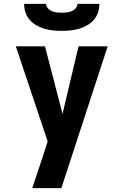

<svg xmlns="http://www.w3.org/2000/svg" viewBox="-20 -760 640 995"><path d="M147 215Q163 168 178.5 121.5Q194 75 209 29L227 -27L62 -520H213L304 -170L387 -520H538L298 215ZM300 -600Q277 -600 254.5 -602.5Q232 -605 210.5 -611Q189 -617 169 -628.5Q149 -640 134 -657Q119 -674 112 -695.5Q105 -717 105 -740H219Q219 -727 228 -717Q237 -707 249 -702Q261 -697 274 -695.5Q287 -694 300 -694Q313 -694 326 -695.5Q339 -697 351 -702Q363 -707 372 -717Q381 -727 381 -740H495Q495 -717 488 -695.5Q481 -674 466 -657Q451 -640 431 -628.5Q411 -617 389.5 -611Q368 -605 345.5 -602.5Q323 -600 300 -600Z"/></svg>

Font: Iosevka Heavy Extended
Style: Regular
Weight: 900
Width: 7
Monospace: yes
Designer: Belleve Invis
Foundry: Belleve Invis
Version: Version 32.5.0; ttfautohint (v1.8.4)